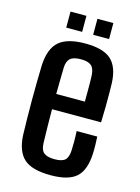

<svg xmlns="http://www.w3.org/2000/svg" viewBox="-113 -795 635 868"><g transform="rotate(15 204.5 -361.0)"><path d="M211 8Q123.5 8 86 -25.8Q48.5 -59.5 44.5 -134.5Q43.5 -167.5 42.8 -210.2Q42 -253 42 -298.8Q42 -344.5 42.8 -387.8Q43.5 -431 44.5 -464Q49 -542 87.8 -575Q126.5 -608 209.5 -608Q293.5 -608 330.5 -574.8Q367.5 -541.5 371 -468Q371.5 -456.5 371.8 -425.5Q372 -394.5 371.8 -355.8Q371.5 -317 370 -282H140.5Q140.5 -243.5 141.2 -204.2Q142 -165 143 -124Q144 -92 159.5 -79.2Q175 -66.5 209.5 -66.5Q244 -66.5 258.2 -79.2Q272.5 -92 274 -124.5Q275 -139.5 275 -163.5Q275 -187.5 273.5 -215.5H370Q371 -201.5 371.5 -176Q372 -150.5 371 -134.5Q367.5 -58 331 -25Q294.5 8 211 8ZM141 -353.5H275Q275 -379 275.2 -404.5Q275.5 -430 275 -449.8Q274.5 -469.5 274 -477.5Q272 -509 257 -521.5Q242 -534 209.5 -534Q173 -534 158.5 -520.2Q144 -506.5 143 -477.5Q142.5 -447 141.8 -415.8Q141 -384.5 141 -353.5ZM233 -655V-730H307.5V-655ZM107 -655V-730H181.5V-655Z"/></g></svg>

Font: Big Shoulders Text Thin SemiBold
Style: Regular
Weight: 600
Version: Version 2.002